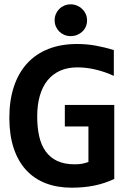

<svg xmlns="http://www.w3.org/2000/svg" viewBox="-20 -851 590 882"><path d="M277.8 -270V-369.1H504.9V-28.8Q460.9 -8.3 413.1 1.5Q365.2 11.2 309.1 11.2Q242.7 11.2 189.7 -9.3Q136.7 -29.8 99.6 -70.3Q62.5 -110.8 42.7 -170.9Q22.9 -231 22.9 -310.1Q22.9 -389.6 43.7 -452.6Q64.5 -515.6 104.2 -559.3Q144 -603 201.9 -626Q259.8 -648.9 334 -648.9Q377.9 -648.9 419.7 -641.4Q461.4 -633.8 502.9 -621.1V-502.4Q466.8 -519.5 423.1 -530.5Q379.4 -541.5 335 -541.5Q290 -541.5 255.6 -525.9Q221.2 -510.3 198 -481.4Q174.8 -452.6 162.8 -410.6Q150.9 -368.7 150.9 -315.9Q150.9 -265.1 160.2 -224.4Q169.4 -183.6 190.2 -155Q210.9 -126.5 243.7 -111.3Q276.4 -96.2 323.2 -96.2Q334.5 -96.2 342.8 -96.9Q351.1 -97.7 358.4 -99.1Q365.7 -100.6 372.3 -102.5Q378.9 -104.5 386.2 -106.9V-270ZM379.9 -757.8Q379.9 -742.2 374.3 -729Q368.7 -715.8 358.4 -706.1Q348.1 -696.3 334.5 -690.7Q320.8 -685.1 304.7 -685.1Q289.1 -685.1 275.6 -690.7Q262.2 -696.3 252.4 -706.1Q242.7 -715.8 236.8 -729Q231 -742.2 231 -757.8Q231 -773.4 236.8 -786.9Q242.7 -800.3 252.4 -810.1Q262.2 -819.8 275.6 -825.4Q289.1 -831.1 304.7 -831.1Q319.8 -831.1 333.5 -825.4Q347.2 -819.8 357.4 -810.1Q367.7 -800.3 373.8 -786.9Q379.9 -773.4 379.9 -757.8ZM29.8 -638.2Z"/></svg>

Font: Code New Roman
Style: Bold
Weight: 700
Monospace: yes
Designer: Sam Radian
Foundry: Code New Roman
Version: Version 1.508 October 19, 2014